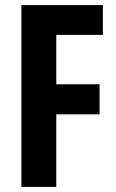

<svg xmlns="http://www.w3.org/2000/svg" viewBox="-20 -734 454 754"><path d="M201 0V-285H371V-403H201V-597H384V-714H64V0Z"/></svg>

Font: Noto Sans Devanagari ExtraCondensed
Style: Bold
Weight: 700
Width: 2
Designer: Jelle Bosma - Monotype Design Team
Foundry: Monotype Imaging Inc.
Version: Version 2.004